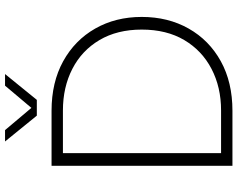

<svg xmlns="http://www.w3.org/2000/svg" viewBox="-108 -812 920 743"><g transform="rotate(-90 351.5 -440.0)"><path d="M82 0V-700H295Q405 -700 486.5 -655Q568 -610 613 -531Q658 -452 658 -351Q658 -249 613 -169.5Q568 -90 486.5 -45Q405 0 295 0ZM131 -44H296Q386 -44 457 -81Q528 -118 568.5 -186.5Q609 -255 609 -351Q609 -446 568.5 -514.5Q528 -583 457 -619.5Q386 -656 296 -656H131ZM276 -757 176 -880H220L306 -778L392 -880H437L337 -757Z"/></g></svg>

Font: MuseoModerno ExtraLight
Style: Regular
Weight: 200
Designer: Pablo Cosgaya, Héctor Gatti, Marcela Romero, and the Authors of The MuseoModerno Project.
Foundry: Omnibus-Type Team
Version: Version 1.001